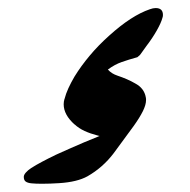

<svg xmlns="http://www.w3.org/2000/svg" viewBox="-20 -457 471 477"><path d="M321.3 -314.9Q300.3 -309.1 282.7 -303Q265.1 -296.9 248 -284.2Q252.9 -278.8 258.8 -275.1Q264.6 -271.5 272 -269Q283.7 -265.1 294.9 -260.3Q306.2 -255.4 315.4 -250Q326.7 -244.1 333.5 -235.4Q340.3 -226.6 342.3 -214.8Q342.8 -213.4 342.8 -211.4Q342.8 -209.5 342.8 -208Q342.8 -196.8 335 -180.9Q327.1 -165 312.5 -144.5L262.7 -76.7Q235.8 -41 197.3 -19Q171.9 -4.9 127.4 -2Q104 -0.5 85.4 -0.5Q77.6 -0.5 70.8 -0.7Q64 -1 58.6 -1.5Q48.8 -2.4 43.9 -5.9Q39.1 -9.3 39.1 -17.6Q39.1 -22.5 44.2 -28.3Q49.3 -34.2 57.6 -39.6Q69.8 -47.4 85 -55.4Q100.1 -63.5 117.7 -71.8H117.2Q135.7 -80.1 153.3 -87.9Q170.9 -95.7 188 -103L225.1 -118.2H224.6L227.5 -119.1L221.7 -120.6Q204.6 -125 190.2 -131.6Q175.8 -138.2 165.5 -147.9V-147.5Q138.2 -171.9 138.2 -197.8Q138.2 -204.6 140.1 -210.9V-210.4Q143.6 -224.1 149.9 -237.8Q156.2 -251.5 165 -266.6Q181.6 -293.5 202.9 -318.8Q224.1 -344.2 251.5 -368.7Q306.6 -418.5 352.5 -434.1Q360.4 -437 366.7 -437Q384.8 -437 384.8 -419.9Q384.8 -416 383.8 -413.6Q380.4 -400.4 369.4 -381.1Q358.4 -361.8 344.2 -343.3Q337.4 -333.5 333.3 -328.1Q329.1 -322.8 327.6 -320.3Z"/></svg>

Font: Aref Ruqaa
Style: Bold
Weight: 700
Designer: Abdullah Aref
Version: Version 1.002